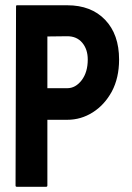

<svg xmlns="http://www.w3.org/2000/svg" viewBox="-20 -716 505 736"><path d="M156.7 0H44.4Q39.6 0 39.6 -4.9L41.5 -691.9Q41.5 -695.8 45.4 -695.8H237.8Q329.6 -695.8 383.1 -639.9Q436.5 -584 436.5 -487.8Q436.5 -417.5 408.7 -365.2Q380.4 -313.5 335.4 -285.2Q290.5 -256.8 237.8 -256.8H161.6V-4.9Q161.6 0 156.7 0ZM237.8 -577.1 161.6 -576.2V-377.9H237.8Q269.5 -377.9 293 -408.4Q316.4 -439 316.4 -487.8Q316.4 -526.9 295.4 -552Q274.4 -577.1 237.8 -577.1Z"/></svg>

Font: WRV
Style: Display
Weight: 400
Designer: Will Viles x Danh Hong
Version: Version 8.001; ttfautohint (v1.8.3)